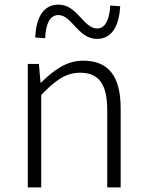

<svg xmlns="http://www.w3.org/2000/svg" viewBox="-20 -809 633 829"><path d="M100 0H158V-399C220 -463 264 -495 326 -495C408 -495 443 -444 443 -333V0H501V-341C501 -478 450 -547 339 -547C266 -547 211 -505 157 -452H155L148 -533H100ZM399 -641C471 -641 495 -711 499 -782L456 -785C453 -730 437 -686 400 -686C340 -686 314 -789 233 -789C159 -789 135 -720 132 -647L175 -644C177 -702 194 -744 232 -744C291 -744 316 -641 399 -641Z"/></svg>

Font: Noto Sans CJK Light
Style: Regular
Weight: 300
Designer: Ryoko NISHIZUKA (kana & ideographs); Paul D. Hunt (Latin, Greek & Cyrillic); Wenlong ZHANG (bopomofo); Sandoll Communica
Foundry: Adobe Systems Incorporated
Version: Version 1.000;PS 1;hotconv 1.0.78;makeotf.lib2.5.61930